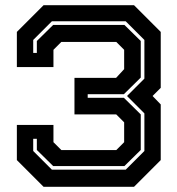

<svg xmlns="http://www.w3.org/2000/svg" viewBox="-20 -720 684 740"><path d="M148 0 45 -103V-238.5H186V-172L216.5 -141.5H428L458.5 -172V-248.5L428 -279H267V-420H427.5L458.5 -453.5V-528L428 -558.5H216.5L186 -528V-461.5H45V-597L148 -700H496.5L599.5 -597V-381.5L568 -350L599.5 -317.5V-103L496.5 0ZM180 -66H464.5L536.5 -138V-283L469.5 -350L536.5 -417V-566L464.5 -638H180L108 -566V-516H122V-562L185 -624H459.5L522.5 -562V-421L457.5 -357H318V-343H457.5L522.5 -279V-142L459.5 -80H185L122 -142V-185H108V-138Z"/></svg>

Font: Tourney Expanded Regular
Style: Bold
Weight: 700
Width: 7
Designer: Tyler Finck
Foundry: Etcetera Type Co
Version: Version 1.010; ttfautohint (v1.8.3)